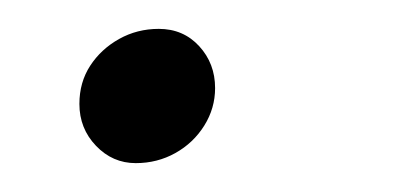

<svg xmlns="http://www.w3.org/2000/svg" viewBox="-20 -105 290 133"><path d="M74 8Q58 8 46.5 -4Q35 -16 35 -33Q35 -48 42.5 -59.5Q50 -71 62.5 -78Q75 -85 90 -85Q107 -85 118 -73Q129 -61 129 -44Q129 -30 121.5 -18Q114 -6 101.5 1Q89 8 74 8Z"/></svg>

Font: Red Hat Text
Style: Italic
Weight: 300
Italic angle: -12°
Designer: Pentagram, MCKL
Foundry: Pentagram, MCKL
Version: Version 1.023